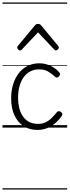

<svg xmlns="http://www.w3.org/2000/svg" viewBox="-20 -1030 562 1550"><path d="M283 19Q219 19 171.5 -11Q124 -41 97 -98.5Q70 -156 70 -237Q70 -298 86 -349.5Q102 -401 131.5 -439Q161 -477 203 -498Q245 -519 298 -519Q343 -519 387 -499Q431 -479 460 -444Q466 -436 465 -429Q464 -422 455 -412Q446 -404 438.5 -404Q431 -404 425 -410Q396 -437 367 -453.5Q338 -470 294 -470Q257 -470 225.5 -454Q194 -438 172 -408Q150 -378 138 -336Q126 -294 126 -241Q126 -178 144 -130.5Q162 -83 197.5 -56.5Q233 -30 287 -30Q321 -30 347.5 -42.5Q374 -55 396 -76.5Q418 -98 440 -125Q447 -133 455 -132.5Q463 -132 472 -126Q480 -120 482.5 -112.5Q485 -105 480 -96Q454 -59 423 -33Q392 -7 356.5 6Q321 19 283 19ZM142 -623Q134 -623 126.5 -631Q119 -639 119 -647Q119 -649 120 -652Q121 -655 124 -659L262 -825Q267 -831 272.5 -834Q278 -837 287 -837Q296 -837 301.5 -834Q307 -831 312 -825L450 -659Q453 -655 454 -652Q455 -649 455 -647Q455 -639 447 -631Q439 -623 432 -623Q427 -623 423.5 -625.5Q420 -628 416 -632L287 -769L158 -632Q155 -628 151 -625.5Q147 -623 142 -623ZM0 490H522V500H0ZM0 -20H522V0H0ZM0 -505H522V-500H0ZM0 -1010H522V-1000H0Z"/></svg>

Font: Playwrite PE Guides
Style: Regular
Weight: 400
Designer: Veronika Burian, José Scaglione
Foundry: TypeTogether
Version: Version 1.003